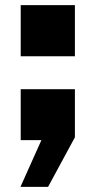

<svg xmlns="http://www.w3.org/2000/svg" viewBox="-20 -548 373 751"><path d="M61 -528H273V-328H61ZM142 0H61V-199H273V-11L168 183H60Z"/></svg>

Font: Archivo Black
Style: Regular
Weight: 400
Designer: Hector Gatti
Foundry: Omnibus-Type
Version: Version 1.101; ttfautohint (v1.8)